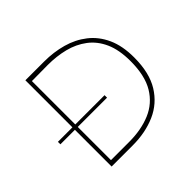

<svg xmlns="http://www.w3.org/2000/svg" viewBox="-155 -849 1039 1039"><g transform="rotate(-45 364.5 -330.0)"><path d="M154 0V-281H43V-300H154V-660H298Q370 -660 435 -642Q500 -624 550.5 -584.5Q601 -545 629.5 -482.5Q658 -420 658 -331Q658 -214 613 -141Q568 -68 490.5 -34Q413 0 315 0ZM176 -27H315Q408 -27 479 -57Q550 -87 590 -153.5Q630 -220 630 -331Q630 -417 604 -475Q578 -533 531.5 -568Q485 -603 425.5 -618Q366 -633 298 -633L176 -632V-300H400V-281H176Z"/></g></svg>

Font: Panamera Thin
Style: Regular
Weight: 100
Designer: Bastien Sozeau
Foundry: NBR — Bastien Sozeau
Version: Version 3.003;gftools[0.9.33]